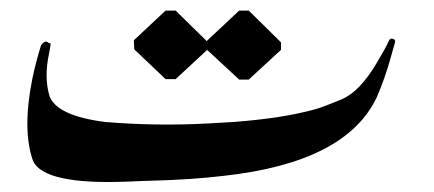

<svg xmlns="http://www.w3.org/2000/svg" viewBox="-20 -352 841 372"><path d="M443.4 -331.5H461.9L524.4 -270V-255.4L461.9 -197.8H443.4L381.8 -254.9H380.9L320.3 -198.7H300.8L240.2 -256.3L239.3 -273.9L300.8 -331.5H320.3L380.9 -272V-272.9ZM383.3 -112.8Q409.7 -114.3 433.1 -115.7Q529.3 -123 591.8 -140.6Q606.9 -145 641.6 -159.4Q676.3 -173.8 709 -228.5Q727.5 -259.3 732.9 -272Q735.4 -277.8 739.7 -277.3Q742.7 -276.9 744.1 -275.4Q746.1 -273.4 745.6 -271Q745.1 -268.6 736.8 -239.7Q726.1 -200.7 710 -163.6Q650.4 -37.1 412.6 -11.2Q350.1 -3.9 277.3 -2Q255.9 -1.5 224.1 0Q64.9 5.9 43.9 -40.5Q22.9 -100.1 42.5 -198.7Q48.8 -229.5 59.6 -264.6Q66.9 -273.9 71.8 -270.5Q74.2 -268.6 78.1 -267.6Q78.6 -267.1 75.2 -249Q64.9 -202.1 76.2 -165Q91.3 -127.4 183.6 -115.7Q282.2 -107.4 383.3 -112.8Z"/></svg>

Font: Urdu Khush Khati
Style: Regular
Weight: 400
Version: Version 001.500